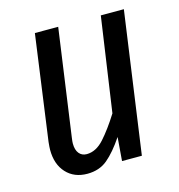

<svg xmlns="http://www.w3.org/2000/svg" viewBox="-86 -603 644 692"><g transform="rotate(-15 236.0 -257.5)"><path d="M49 -106Q49 -115 51 -135L105 -527H192L136 -128Q134 -114 134 -107Q134 -83 144.5 -70Q155 -57 173 -57Q208 -57 238 -90.5Q268 -124 300 -175L351 -527H437L363 0H289L296 -88Q263 -39 232.5 -13.5Q202 12 157 12Q108 12 78.5 -20Q49 -52 49 -106Z"/></g></svg>

Font: Fira Sans Extra Condensed
Style: Italic
Weight: 400
Width: 3
Italic angle: -8°
Designer: Carrois Corporate & Edenspiekermann AG
Foundry: Carrois Corporate GbR & Edenspiekermann AG
Version: Version 4.203